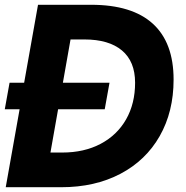

<svg xmlns="http://www.w3.org/2000/svg" viewBox="-21 -783 778 803"><path d="M360 -763Q531 -763 618 -684Q705 -605 705 -450Q705 -316 647 -214Q589 -112 482.5 -56Q376 0 235 0H3L61 -326H-1L19 -437H80L138 -763ZM239 -145Q331 -145 400 -181.5Q469 -218 506.5 -284Q544 -350 544 -437Q544 -526 489 -572Q434 -618 332 -618H274L242 -437H437L417 -326H222L190 -145Z"/></svg>

Font: Open Sauce Sans ExBold Italic
Style: Regular
Weight: 800
Italic angle: -10°
Designer: Alfredo Marco Pradil
Foundry: Creative Sauce Fz LLC
Version: Version 1.477